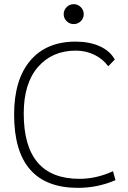

<svg xmlns="http://www.w3.org/2000/svg" viewBox="-20 -906 626 936"><path d="M360.4 9.8Q48.8 9.8 48.8 -347.7Q48.8 -517.1 127.2 -610.1Q205.6 -703.1 348.6 -703.1Q416.5 -703.1 466.6 -680.4Q516.6 -657.7 539.6 -615.7L507.8 -583Q481 -619.1 439.5 -639.2Q397.9 -659.2 349.6 -659.2Q234.4 -659.2 165 -579.3Q95.7 -499.5 95.7 -352.5Q95.7 -34.2 367.2 -34.2Q450.2 -34.2 530.8 -71.3L543 -27.8Q456.1 9.8 360.4 9.8ZM339.4 -788.6Q319.3 -788.6 304.9 -802.7Q290.5 -816.9 290.5 -836.9Q290.5 -856.9 304.9 -871.3Q319.3 -885.7 339.4 -885.7Q359.4 -885.7 373.8 -871.3Q388.2 -856.9 388.2 -836.9Q388.2 -816.9 373.8 -802.7Q359.4 -788.6 339.4 -788.6Z"/></svg>

Font: Cascadia Code NF ExtraLight
Style: Regular
Weight: 200
Monospace: yes
Designer: Aaron Bell
Foundry: Saja Typeworks
Version: Version 2404.023; ttfautohint (v1.8.4)